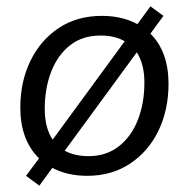

<svg xmlns="http://www.w3.org/2000/svg" viewBox="-20 -545 596 605"><path d="M104 40 62 9 103 -46Q44 -104 44 -206Q44 -288 76 -353.5Q108 -419 165.5 -457Q223 -495 301 -495Q365 -495 413 -469L454 -525L495 -495L454 -439Q511 -382 511 -281Q511 -199 479.5 -133.5Q448 -68 390 -29.5Q332 9 255 9Q192 9 145 -16ZM121 -202Q121 -142 146 -105L373 -415Q342 -433 297 -433Q240 -433 201 -402.5Q162 -372 141.5 -319.5Q121 -267 121 -202ZM259 -53Q315 -53 354.5 -84Q394 -115 414.5 -167.5Q435 -220 435 -285Q435 -343 411 -380L184 -70Q215 -53 259 -53Z"/></svg>

Font: Nunito Sans
Style: Italic
Weight: 400
Italic angle: -9°
Designer: Vernon Adams
Foundry: Vernon Adams
Version: Version 3.006; ttfautohint (v1.8.3)